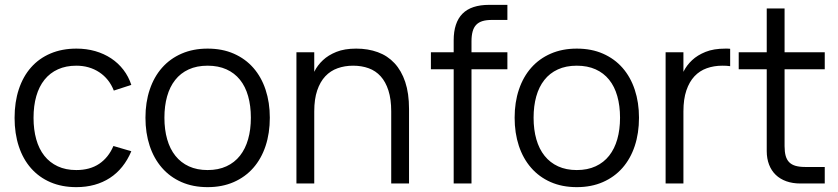

<svg xmlns="http://www.w3.org/2000/svg" viewBox="-20 -755 3450 790"><path d="M294 15Q334.3 15 368.9 5.4Q403.5 -4.2 432.1 -22.8Q460.7 -41.3 482.9 -69Q505.2 -96.7 520.3 -132.7L446.7 -154.3Q426.3 -106.7 388.2 -81Q350 -55.3 294 -55.3Q250.5 -55.3 217.6 -70.7Q184.7 -86 162.4 -114.1Q140.2 -142.2 129.1 -181.9Q118 -221.7 118 -270Q118 -320 129.4 -359.6Q140.8 -399.2 163.2 -427.1Q185.7 -455 218.5 -469.8Q251.3 -484.7 294 -484.7Q347.5 -484.7 388.4 -457.8Q429.3 -430.8 448.3 -382.3L520.3 -405.7Q509 -440.2 487.8 -467.8Q466.5 -495.5 437.2 -514.9Q407.8 -534.3 371.7 -544.7Q335.5 -555 294.7 -555Q235.3 -555 188.1 -535Q140.8 -515 107.9 -477.8Q75 -440.7 57.5 -387.9Q40 -335.2 40 -270Q40 -205.5 57.4 -152.8Q74.8 -100 107.7 -62.8Q140.5 -25.5 187.6 -5.2Q234.7 15 294 15Z M834.2 15Q894.2 15 941.6 -5.8Q989 -26.5 1022.1 -64.1Q1055.2 -101.7 1072.7 -154.3Q1090.2 -207 1090.2 -270.7Q1090.2 -333.3 1072.8 -385.7Q1055.5 -438 1022.6 -475.6Q989.7 -513.2 942.2 -534.1Q894.8 -555 834.2 -555Q774.7 -555 727.2 -534.3Q679.8 -513.7 646.8 -476.3Q613.8 -439 596.2 -386.7Q578.5 -334.3 578.5 -270.7Q578.5 -207.7 595.8 -155.2Q613.2 -102.7 646.2 -64.8Q679.2 -26.8 726.6 -5.9Q774 15 834.2 15ZM834.2 -55.3Q790.7 -55.3 757.5 -70.5Q724.3 -85.7 701.8 -113.8Q679.3 -141.8 667.9 -181.7Q656.5 -221.5 656.5 -270.7Q656.5 -319 667.5 -358.3Q678.5 -397.7 700.7 -425.8Q722.8 -454 756.2 -469.3Q789.5 -484.7 834.2 -484.7Q878.2 -484.7 911.6 -469.7Q945 -454.7 967.3 -426.9Q989.7 -399.2 1000.9 -359.5Q1012.2 -319.8 1012.2 -270.7Q1012.2 -221.8 1000.9 -182.2Q989.7 -142.7 967.4 -114.4Q945.2 -86.2 911.8 -70.8Q878.5 -55.3 834.2 -55.3Z M1589.7 -296.5Q1589.7 -347 1578.2 -382.7Q1566.8 -418.3 1546.3 -441Q1525.8 -463.7 1496.9 -474.2Q1468 -484.7 1433 -484.7Q1398.3 -484.7 1369.1 -474.2Q1339.8 -463.8 1318.5 -441.2Q1297.2 -418.5 1285.1 -382.8Q1273 -347 1273 -296.5L1256.3 -416.7Q1262.2 -438.2 1274.5 -462.5Q1286.8 -486.8 1308.7 -507.4Q1330.5 -528 1364 -541.5Q1397.5 -555 1445.7 -555Q1494.3 -555 1534.5 -540.3Q1574.7 -525.7 1603.2 -495Q1631.8 -464.3 1647.4 -417.6Q1663 -370.8 1663 -306.7V0H1589.7ZM1199.7 0V-540H1273V0Z M1846.7 -578.2V-589Q1846.7 -625.5 1855.8 -652.9Q1864.8 -680.3 1883 -698.7Q1901.2 -717 1928.6 -726Q1956 -735 1992.3 -735H2004H2067.7V-673H2004.3Q1981.3 -673 1965.3 -668.2Q1949.3 -663.3 1939.3 -652.8Q1929.3 -642.3 1924.7 -625.5Q1920 -608.7 1920 -584.7V0H1846.7ZM1753 -470V-540H2067.7V-470Z M2353.2 15Q2413.2 15 2460.6 -5.8Q2508 -26.5 2541.1 -64.1Q2574.2 -101.7 2591.7 -154.3Q2609.2 -207 2609.2 -270.7Q2609.2 -333.3 2591.8 -385.7Q2574.5 -438 2541.6 -475.6Q2508.7 -513.2 2461.2 -534.1Q2413.8 -555 2353.2 -555Q2293.7 -555 2246.2 -534.3Q2198.8 -513.7 2165.8 -476.3Q2132.8 -439 2115.2 -386.7Q2097.5 -334.3 2097.5 -270.7Q2097.5 -207.7 2114.8 -155.2Q2132.2 -102.7 2165.2 -64.8Q2198.2 -26.8 2245.6 -5.9Q2293 15 2353.2 15ZM2353.2 -55.3Q2309.7 -55.3 2276.5 -70.5Q2243.3 -85.7 2220.8 -113.8Q2198.3 -141.8 2186.9 -181.7Q2175.5 -221.5 2175.5 -270.7Q2175.5 -319 2186.5 -358.3Q2197.5 -397.7 2219.7 -425.8Q2241.8 -454 2275.2 -469.3Q2308.5 -484.7 2353.2 -484.7Q2397.2 -484.7 2430.6 -469.7Q2464 -454.7 2486.3 -426.9Q2508.7 -399.2 2519.9 -359.5Q2531.2 -319.8 2531.2 -270.7Q2531.2 -221.8 2519.9 -182.2Q2508.7 -142.7 2486.4 -114.4Q2464.2 -86.2 2430.8 -70.8Q2397.5 -55.3 2353.2 -55.3Z M2984.3 -482.7Q2977.3 -484 2969.2 -484.3Q2961.2 -484.7 2952 -484.7Q2917.3 -484.7 2888.1 -474.2Q2858.8 -463.8 2837.5 -441.2Q2816.2 -418.5 2804.1 -382.8Q2792 -347 2792 -296.5L2775.3 -416.7Q2781.2 -438.2 2793.5 -462.5Q2805.8 -486.8 2827.7 -507.4Q2849.5 -528 2883 -541.5Q2916.5 -555 2964.7 -555Q2969.7 -555 2974.5 -554.9Q2979.3 -554.8 2984.3 -554.3ZM2718.7 0V-540H2792V0Z M3019.5 -470H3373.5V-540H3019.5ZM3373.5 -68H3292.5Q3269.3 -68 3253.2 -72.7Q3237.2 -77.3 3227.2 -87.5Q3217.2 -97.7 3212.7 -113.9Q3208.2 -130.2 3208.2 -153.7V-720.3H3134.8V-143.7V-133.3Q3134.8 -102.5 3144.4 -77.6Q3154 -52.7 3171.8 -35.6Q3189.5 -18.5 3215.3 -9.2Q3241.2 0 3273.2 0H3283.5H3373.5Z"/></svg>

Font: Vela Sans GX ExtLt
Style: Regular
Weight: 200
Designer: Principal design: Mikhail Sharanda - project Manrope.
Design modification: Ravid Balaliev
Foundry: Mikhail Sharanda
Version: Version 1.001